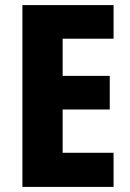

<svg xmlns="http://www.w3.org/2000/svg" viewBox="-20 -734 511 754"><path d="M426 0H68V-714H426V-582H226V-436H411V-304H226V-134H426Z"/></svg>

Font: Noto Sans Arabic UI Cn XBd
Style: Regular
Weight: 800
Width: 3
Designer: Monotype Design Team, Nadine Chahine and Nizar Qandah
Foundry: Monotype Imaging Inc.
Version: Version 2.010; ttfautohint (v1.8.4.7-5d5b)